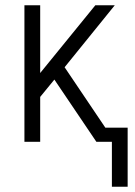

<svg xmlns="http://www.w3.org/2000/svg" viewBox="-20 -540 515 731"><path d="M466 171H406V0H347L187 -237L133 -171V0H73V-520H133V-262L343 -520H417L226 -284L381 -54H466Z"/></svg>

Font: Iosevka QP Light
Style: Regular
Weight: 300
Designer: Belleve Invis
Foundry: Belleve Invis
Version: Version 20.0.0; ttfautohint (v1.8.4)